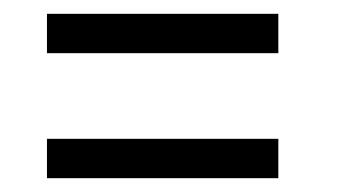

<svg xmlns="http://www.w3.org/2000/svg" viewBox="-20 -359 500 278"><path d="M383 -101H48V-158H383ZM383 -282H48V-339H383Z"/></svg>

Font: Puffins on Iceburgs
Style: Regular
Weight: 400
Version: Version 1.0